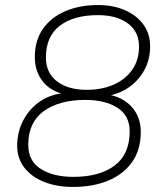

<svg xmlns="http://www.w3.org/2000/svg" viewBox="-20 -733 640 761"><path d="M269 8Q206 8 156 -11.5Q106 -31 77 -68Q48 -105 48 -155Q48 -211 73 -257.5Q98 -304 141 -332.5Q184 -361 238 -364L236 -359Q179 -372 148.5 -411.5Q118 -451 118 -507Q118 -573 150.5 -619Q183 -665 239.5 -689Q296 -713 369 -713Q429 -713 475.5 -692.5Q522 -672 548.5 -635.5Q575 -599 575 -549Q575 -497 552 -455Q529 -413 489.5 -386Q450 -359 400 -352L402 -359Q463 -351 500.5 -311Q538 -271 538 -209Q538 -139 503.5 -90.5Q469 -42 408.5 -17Q348 8 269 8ZM271 -32Q375 -32 434.5 -77Q494 -122 494 -212Q494 -275 445.5 -306Q397 -337 318 -337Q215 -337 153.5 -292.5Q92 -248 92 -159Q92 -95 141.5 -63.5Q191 -32 271 -32ZM323 -377Q384 -377 430.5 -397.5Q477 -418 504 -456.5Q531 -495 531 -548Q531 -608 486.5 -640.5Q442 -673 368 -673Q272 -673 217 -631Q162 -589 162 -505Q162 -444 206 -410.5Q250 -377 323 -377Z"/></svg>

Font: Nunito Variable Extra Light
Style: Italic
Weight: 200
Italic angle: -9°
Designer: Vernon Adams
Foundry: Vernon Adams
Version: Version 3.602